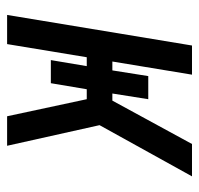

<svg xmlns="http://www.w3.org/2000/svg" viewBox="-30 -530 560 540"><g transform="rotate(90 250.0 -260.0)"><path d="M307 0 259 -224H231L214 -123H149L166 -224H141L104 0H22L108 -520H190L153 -296H178L194 -397H259L243 -296H263L385 -520H476L332 -260L390 0Z"/></g></svg>

Font: Iosevka Term Curly Medium
Style: Italic
Weight: 500
Italic angle: -9°
Designer: Belleve Invis
Foundry: Belleve Invis
Version: Version 32.3.0